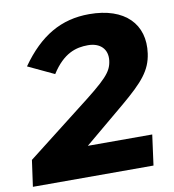

<svg xmlns="http://www.w3.org/2000/svg" viewBox="-83 -805 796 878"><g transform="rotate(-10 315.0 -366.5)"><path d="M-1 0H559L578 -141H279L468 -299C570 -385 611 -432 622 -509C641 -643 555 -733 389 -733C259 -733 158 -675 68 -547L189 -490C245 -578 304 -594 359 -594C415 -594 450 -561 443 -507C436 -455 408 -426 265 -316L16 -122Z"/></g></svg>

Font: United Sans ExtraBold
Style: Italic
Weight: 800
Italic angle: -8°
Designer: Pablo Impallari, Rodrigo Fuenzalida (Modified by Dan O. Williams)
Version: Version 1.000;PS 001.000;hotconv 1.0.88;makeotf.lib2.5.64775